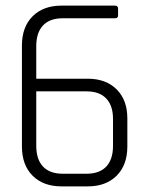

<svg xmlns="http://www.w3.org/2000/svg" viewBox="-20 -663 537 683"><path d="M203 -45H288Q334 -45 358 -70.5Q382 -96 382 -144V-240Q382 -287 358 -312.5Q334 -338 288 -338H109V-144Q109 -96 133 -70.5Q157 -45 203 -45ZM292 0H199Q134 0 96 -38Q58 -76 58 -142V-501Q58 -567 96 -605Q134 -643 199 -643H389Q400 -643 400 -632V-608Q400 -598 389 -598H203Q157 -598 133 -572.5Q109 -547 109 -499V-383H292Q357 -383 395 -345Q433 -307 433 -242V-142Q433 -76 395 -38Q357 0 292 0Z"/></svg>

Font: Rajdhani
Style: Regular
Weight: 400
Designer: Satya Rajpurohit, Jyotish Sonowal
Foundry: Indian Type Foundry
Version: Version 1.201 February 1, 2022